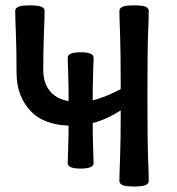

<svg xmlns="http://www.w3.org/2000/svg" viewBox="-20 -674 648 702"><path d="M470.2 7.8Q438 7.8 427.2 2.4Q416.5 -2.9 416.5 -12.7Q416.5 -33.2 418.9 -93.8Q421.4 -154.3 421.4 -270.5Q335.4 -214.4 244.1 -214.4Q142.6 -214.4 91.6 -268.6Q40.5 -322.8 40.5 -408.2Q40.5 -490.2 38.1 -551.8Q35.6 -613.3 35.6 -633.8Q35.6 -643.6 46.4 -648.9Q57.1 -654.3 89.4 -654.3Q122.1 -654.3 132.6 -648.9Q143.1 -643.6 143.1 -633.8Q143.1 -613.3 140.6 -551.8Q138.2 -490.2 138.2 -418Q138.2 -362.3 171.4 -331.5Q204.6 -300.8 271.5 -300.8Q330.6 -300.8 421.4 -348.1Q421.4 -490.2 418.9 -551.8Q416.5 -613.3 416.5 -633.8Q416.5 -643.6 427.2 -648.9Q438 -654.3 470.2 -654.3Q502.9 -654.3 513.4 -648.9Q523.9 -643.6 523.9 -633.8Q523.9 -613.3 521.5 -551.8Q519 -490.2 519 -323.2Q519 -156.2 521.5 -94.7Q523.9 -33.2 523.9 -12.7Q523.9 -2.9 513.4 2.4Q502.9 7.8 470.2 7.8ZM274.9 -57.6Q227.5 -57.6 227.5 -77.6Q227.5 -90.3 229.2 -128.7Q231 -167 231 -270.5Q231 -373.5 229.2 -411.6Q227.5 -449.7 227.5 -462.9Q227.5 -482.9 274.9 -482.9Q322.3 -482.9 322.3 -462.9Q322.3 -449.7 320.6 -411.6Q318.8 -373.5 318.8 -270.5Q318.8 -167 320.6 -128.7Q322.3 -90.3 322.3 -77.6Q322.3 -57.6 274.9 -57.6Z"/></svg>

Font: Bainsley
Style: Regular
Weight: 400
Designer: Paul James MIller
Foundry: High-Logic / Made with FontCreator
Version: Version 1.411;March 28, 2021;FontCreator 13.0.0.2683 64-bit